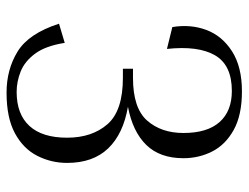

<svg xmlns="http://www.w3.org/2000/svg" viewBox="-104 -626 740 571"><g transform="rotate(90 265.5 -340.0)"><path d="M211 -336H184V-366H211Q301 -366 338 -408Q375 -450 375 -516Q375 -587 342.5 -623.5Q310 -660 250 -660Q173 -660 144 -610Q115 -560 125 -467L60 -483Q51 -537 68.5 -584Q86 -631 132 -660.5Q178 -690 251 -690Q322 -690 366 -665.5Q410 -641 430 -601.5Q450 -562 450 -516Q450 -446 410.5 -405.5Q371 -365 297 -351Q378 -337 421 -292Q464 -247 464 -170Q464 -123 443 -81.5Q422 -40 376 -15Q330 10 255 10Q186 10 132.5 -23Q79 -56 50 -146L107 -163Q116 -106 139 -75Q162 -44 192 -32Q222 -20 253 -20Q319 -20 354 -58Q389 -96 389 -170Q389 -244 349 -290Q309 -336 211 -336Z"/></g></svg>

Font: Inria Serif Light
Style: Regular
Weight: 300
Designer: Black Foundry Team
Foundry: Black Foundry
Version: Version 1.000; ttfautohint (v1.8.3)